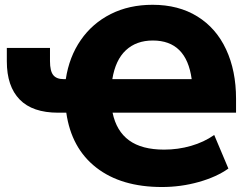

<svg xmlns="http://www.w3.org/2000/svg" viewBox="-20 -750 1026 782"><path d="M250 -291H216.8Q112.3 -291 60.1 -344.7Q7.8 -398.4 7.8 -500V-554.7H183.6V-501Q183.6 -460.9 196.8 -444.3Q210 -427.7 239.3 -427.7H248Q261.7 -518.6 309.1 -586.9Q356.4 -655.3 431.2 -692.9Q505.9 -730.5 601.6 -730.5Q707 -730.5 783.7 -683.1Q860.4 -635.7 900.9 -548.8Q941.4 -461.9 941.4 -347.7V-291H438.5Q454.1 -215.8 505.9 -178.2Q557.6 -140.6 648.4 -140.6Q705.1 -140.6 757.8 -155.8Q810.5 -170.9 852.5 -200.2L910.2 -63.5Q862.3 -29.3 789.6 -8.8Q716.8 11.7 639.6 11.7Q473.6 11.7 372.1 -67.4Q270.5 -146.5 250 -291ZM760.7 -427.7Q739.3 -585 602.5 -585Q535.2 -585 492.7 -545.4Q450.2 -505.9 437.5 -427.7Z"/></svg>

Font: Min Sans Black
Style: Regular
Weight: 900
Designer: Jinseong-Kim, NotoSansCJK, Nunito
Foundry: Jinseong-Kim
Version: Version 1.000